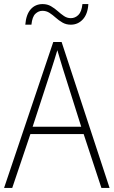

<svg xmlns="http://www.w3.org/2000/svg" viewBox="-20 -921 557 941"><path d="M477 0 390 -264H129L40 0H0L241 -715H282L517 0ZM288 -585Q282 -605 275 -628Q268 -651 261 -675Q254 -652 247 -629Q240 -606 233 -585L140 -300H378ZM104 -800Q108 -850 130.5 -875.5Q153 -901 189 -901Q212 -901 230 -890.5Q248 -880 263 -866.5Q278 -853 293.5 -842.5Q309 -832 327 -832Q348 -832 364 -847.5Q380 -863 384 -901H413Q410 -852 386 -826Q362 -800 327 -800Q304 -800 286 -810.5Q268 -821 253 -834.5Q238 -848 222.5 -858Q207 -868 188 -868Q169 -868 153.5 -853.5Q138 -839 134 -800Z"/></svg>

Font: Noto Sans Gujarati SemiCondensed ExtraLight
Style: Regular
Weight: 200
Width: 4
Designer: Jelle Bosma - Monotype Design Team, Universal Thirst
Foundry: Monotype Imaging Inc.
Version: Version 2.106; ttfautohint (v1.8.4.7-5d5b)